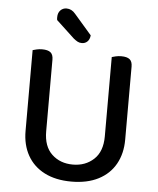

<svg xmlns="http://www.w3.org/2000/svg" viewBox="-57 -870 766 933"><g transform="rotate(5 326.0 -404.0)"><path d="M326 14Q249 14 194.5 -14Q140 -42 111.5 -93Q83 -144 83 -212V-290H183V-219Q183 -145 223.5 -107Q264 -69 326 -69Q387 -69 428 -107Q469 -145 469 -219V-290H569V-212Q569 -144 540.5 -93Q512 -42 457.5 -14Q403 14 326 14ZM183 -252H83V-606Q89 -608 102 -611Q115 -614 129 -614Q157 -614 170 -603.5Q183 -593 183 -568ZM569 -252H469V-606Q475 -608 488 -611Q501 -614 515 -614Q543 -614 556 -603.5Q569 -593 569 -568ZM278 -679 189 -762Q188 -766 188 -770Q188 -774 188 -776Q188 -797 200 -809.5Q212 -822 230 -822Q255 -822 273 -800L358 -702Q356 -682 345 -671.5Q334 -661 318 -661Q306 -661 297 -666Q288 -671 278 -679Z"/></g></svg>

Font: Baloo Tamma 2 Medium
Style: Regular
Weight: 500
Designer: Divya Kowshik, Shuchita Grover and Ek Type
Foundry: Ek Type
Version: Version 1.700